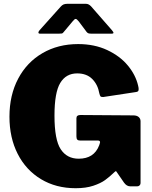

<svg xmlns="http://www.w3.org/2000/svg" viewBox="-20 -985 801 1015"><path d="M30 -368Q30 -482 76 -569Q122 -656 204.5 -704Q287 -752 393 -752Q479 -752 546.5 -720.5Q614 -689 655.5 -639Q697 -589 710 -533Q713 -521 713 -514Q713 -505 709 -502Q705 -499 696 -498L525 -472Q514 -472 511 -476Q508 -480 505 -492Q497 -538 467.5 -567.5Q438 -597 388 -597Q329 -597 298.5 -546.5Q268 -496 268 -374Q268 -246 301 -196Q334 -146 396 -146Q477 -146 504 -216L507 -225L509 -233Q509 -242 498 -242H404Q393 -242 388.5 -247Q384 -252 384 -264V-360Q384 -377 405 -377L685 -375Q703 -375 713 -366.5Q723 -358 723 -344V-17Q723 -10 718 -5Q713 0 706 0H668Q650 0 636 -19L596 -77Q595 -80 592 -80Q590 -80 585 -75Q559 -50 535.5 -33Q512 -16 473 -3Q434 10 380 10Q276 10 196.5 -38Q117 -86 73.5 -171.5Q30 -257 30 -368ZM397 -871Q386 -885 380 -885Q374 -885 363 -871L317 -816Q312 -809 307.5 -808Q303 -807 291 -807H192Q183 -807 183 -813Q183 -818 189 -825L301 -950Q308 -958 316 -961.5Q324 -965 338 -965H433Q442 -965 448.5 -961.5Q455 -958 461 -952L572 -825Q580 -815 580 -812Q580 -807 570 -807H465Q454 -807 448.5 -808.5Q443 -810 438 -816Z"/></svg>

Font: Libre Franklin Black
Style: Regular
Weight: 900
Designer: Pablo Impallari, Rodrigo Fuenzalida
Foundry: Impallari Type
Version: Version 1.002; ttfautohint (v1.5)